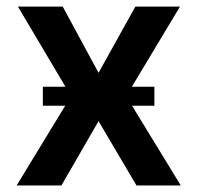

<svg xmlns="http://www.w3.org/2000/svg" viewBox="-20 -566 602 586"><path d="M171.4 -545.9 280.8 -343.8 393.1 -545.9H529.3L365.2 -272.5L531.7 0H396.5L280.8 -196.3L167.5 0H30.8L196.8 -272.5L34.7 -545.9ZM110.8 -243.2V-301.3H451.2V-243.2Z"/></svg>

Font: Inter Semi Bold
Style: Regular
Weight: 600
Designer: Rasmus Andersson
Foundry: rsms
Version: Version 4.000;git-e0f93cc